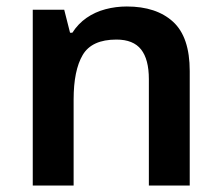

<svg xmlns="http://www.w3.org/2000/svg" viewBox="-20 -572 682 592"><path d="M371 -552Q462 -552 513.5 -505Q565 -458 565 -353V0H439V-328Q439 -389 415 -419.5Q391 -450 339 -450Q263 -450 235 -402.5Q207 -355 207 -265V0H81V-542H178L196 -471H203Q221 -499 247 -517Q273 -535 305 -543.5Q337 -552 371 -552Z"/></svg>

Font: Noto Sans Cham SemiBold
Style: Regular
Weight: 600
Version: Version 2.002